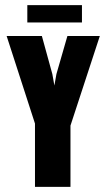

<svg xmlns="http://www.w3.org/2000/svg" viewBox="-20 -732 417 752"><path d="M117 0V-248L6 -591H144L185 -442L193 -397L201 -442L244 -591H371L256 -240V0ZM87 -644V-712H301V-644Z"/></svg>

Font: Alumni Sans ExtraBold
Style: Regular
Weight: 800
Designer: Robert E. Leuschke
Foundry: Robert E. Leuschke
Version: Version 1.018